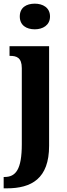

<svg xmlns="http://www.w3.org/2000/svg" viewBox="-38 -788 363 1048"><path d="M152 -628C195 -628 235 -650 235 -698C235 -747 195 -768 152 -768C106 -768 70 -747 70 -698C70 -650 106 -628 152 -628ZM-18 240H-1C134 240 230 187 230 8V-536H14V-483H17C52 -483 81 -474 81 -416V-1C81 137 48 178 -13 178H-18Z"/></svg>

Font: Noto Serif Georgian ExtraCondensed ExtraBold
Style: Regular
Weight: 800
Width: 2
Designer: Monotype Design Team, Akaki Razmadze
Foundry: Google LLC
Version: Version 2.003